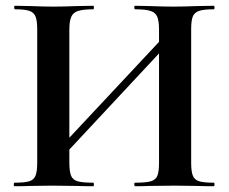

<svg xmlns="http://www.w3.org/2000/svg" viewBox="-20 -645 792 665"><path d="M720.2 0Q685.1 0 664.1 -1L586.9 -2L497.1 -1Q479 0 448.2 0Q445.3 0 445.1 -6.1Q444.8 -12.2 448.2 -12.2Q485.4 -12.2 502.2 -17.1Q519 -22 524.9 -35.9Q530.8 -49.8 530.8 -81.1V-460L220.2 -127V-81.1Q220.2 -51.3 226.1 -36.6Q231.9 -22 249 -17.1Q266.1 -12.2 303.2 -12.2Q305.2 -12.2 305.2 -6.1Q305.2 0 303.2 0Q268.1 0 247.1 -1L160.2 -2L85 -1Q64.9 0 29.8 0Q27.8 0 27.8 -6.1Q27.8 -12.2 29.8 -12.2Q64.9 -12.2 81.1 -17.1Q97.2 -22 103 -36.4Q108.9 -50.8 108.9 -81.1V-543.9Q108.9 -573.7 103 -587.9Q97.2 -602.1 81.5 -607.4Q65.9 -612.8 32.2 -612.8Q29.3 -612.8 29.1 -618.9Q28.8 -625 32.2 -625L85.9 -624Q131.8 -622.1 165 -622.1Q198.2 -622.1 248 -624L303.2 -625Q305.2 -625 305.2 -618.9Q305.2 -612.8 303.2 -612.8Q267.1 -612.8 250 -606.9Q232.9 -601.1 226.6 -586.4Q220.2 -571.8 220.2 -542V-168L530.8 -500V-542Q530.8 -571.8 524.9 -586.4Q519 -601.1 502 -606.9Q484.9 -612.8 448.2 -612.8Q445.3 -612.8 445.1 -618.9Q444.8 -625 448.2 -625L497.1 -624Q546.9 -622.1 580.1 -622.1Q613.3 -622.1 664.1 -624L720.2 -625Q723.1 -625 723.1 -618.9Q723.1 -612.8 720.2 -612.8Q686 -612.8 669.9 -607.4Q653.8 -602.1 647.9 -588.1Q642.1 -574.2 642.1 -543.9V-81.1Q642.1 -51.3 647.9 -36.6Q653.8 -22 669.9 -17.1Q686 -12.2 720.2 -12.2Q723.1 -12.2 723.1 -6.1Q723.1 0 720.2 0Z"/></svg>

Font: Cormorant-Bold
Style: Bold
Weight: 700
Designer: Christian Thalmann (Catharsis Fonts)
Version: Version 3.000